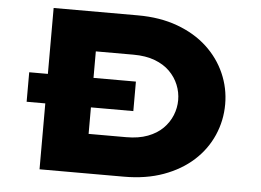

<svg xmlns="http://www.w3.org/2000/svg" viewBox="-50 -765 1130 830"><g transform="rotate(5 515.0 -350.0)"><path d="M69 -286V-414H532V-286ZM150 0V-700H516Q612 -700 688 -672Q764 -644 816.5 -595.5Q869 -547 897 -483.5Q925 -420 925 -350Q925 -279 897 -215Q869 -151 816 -103Q763 -55 687.5 -27.5Q612 0 516 0ZM348 -126 317 -171H511Q565 -171 604.5 -186Q644 -201 669.5 -226.5Q695 -252 708 -284Q721 -316 721 -350Q721 -384 708 -416Q695 -448 669.5 -473.5Q644 -499 604.5 -514Q565 -529 511 -529H314L348 -572Z"/></g></svg>

Font: Lexend Tera ExtraBold
Style: Regular
Weight: 800
Designer: Bonnie Shaver-Troup, Thomas Jockin
Foundry: Lexend
Version: Version 1.007